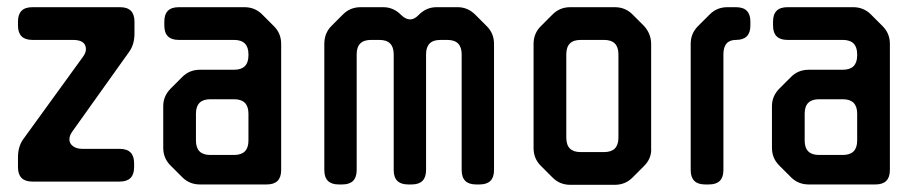

<svg xmlns="http://www.w3.org/2000/svg" viewBox="-20 -505 2555 534"><path d="M70 0H313Q353 0 353 -40V-51Q353 -91 313 -91H209Q193 -91 183 -98.5Q173 -106 173 -117Q173 -128 181 -139L340 -362Q354 -382 354 -412V-445Q354 -485 314 -485H70Q30 -485 30 -445V-434Q30 -394 70 -394H183Q219 -394 219 -368Q219 -358 210 -346L44 -117Q30 -97 30 -67V-40Q30 0 70 0Z M487 -12Q507 8 536 8H722Q762 8 762 -32V-383Q762 -412 742 -432L709 -465Q689 -485 660 -485H477Q437 -485 437 -445V-434Q437 -394 477 -394H631Q671 -394 671 -354V-351Q671 -311 631 -311H536Q507 -311 487 -291L455 -259Q434 -238 434 -210V-94Q434 -65 454 -45ZM525 -114V-189Q525 -229 565 -229H631Q671 -229 671 -189V-114Q671 -74 631 -74H565Q525 -74 525 -114Z M922 8H932Q972 8 972 -32V-354Q972 -394 1012 -394H1035Q1075 -394 1075 -354V-32Q1075 8 1115 8H1125Q1165 8 1165 -32V-354Q1165 -394 1205 -394H1224Q1264 -394 1264 -354V-32Q1264 8 1304 8H1314Q1354 8 1354 -32V-383Q1354 -412 1334 -432L1302 -464Q1281 -485 1253 -485H1194Q1166 -485 1145 -464L1143 -462Q1132 -451 1121 -451Q1108 -451 1095 -464Q1074 -485 1046 -485H983Q954 -485 934 -465L902 -433Q882 -413 882 -383V-32Q882 8 922 8Z M1517 -11Q1537 9 1566 9H1690Q1719 9 1739 -11L1771 -43Q1793 -65 1791 -93V-383Q1791 -411 1771 -433L1739 -465Q1719 -485 1690 -485H1566Q1537 -485 1517 -465L1484 -432Q1464 -412 1464 -383V-93Q1464 -64 1484 -44ZM1555 -122V-354Q1555 -394 1595 -394H1660Q1700 -394 1700 -354V-122Q1700 -82 1660 -82H1595Q1555 -82 1555 -122Z M1941 8H1952Q1992 8 1992 -32V-354Q1992 -394 2027 -394Q2067 -394 2067 -434V-445Q2067 -485 2027 -485H2003Q1974 -485 1954 -465L1921 -432Q1901 -412 1901 -383V-32Q1901 8 1941 8Z M2180 -12Q2200 8 2229 8H2415Q2455 8 2455 -32V-383Q2455 -412 2435 -432L2402 -465Q2382 -485 2353 -485H2170Q2130 -485 2130 -445V-434Q2130 -394 2170 -394H2324Q2364 -394 2364 -354V-351Q2364 -311 2324 -311H2229Q2200 -311 2180 -291L2148 -259Q2127 -238 2127 -210V-94Q2127 -65 2147 -45ZM2218 -114V-189Q2218 -229 2258 -229H2324Q2364 -229 2364 -189V-114Q2364 -74 2324 -74H2258Q2218 -74 2218 -114Z"/></svg>

Font: WDXL Lubrifont JP N
Style: Regular
Weight: 400
Designer: [WDXL Lubrifont] Copyright 2020-2022 (c) NightFurySL2001, Skr-ZERO; [ZCOOL QingKe HuangYou] Copyright 2018-2022 (c) The 
Version: Version 2.001;hotconv 1.1.1;makeotfexe 2.6.0